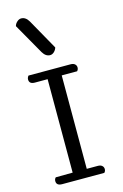

<svg xmlns="http://www.w3.org/2000/svg" viewBox="-153 -1117 760 1183"><g transform="rotate(-15 227.0 -526.0)"><path d="M358 0H89Q53 0 53 -29Q53 -42 62 -51L170 -52V-648H89Q53 -648 53 -677Q53 -689 62 -700H331Q348 -700 357.5 -691.5Q367 -683 367 -670Q367 -657 358 -648H260V-52H331Q348 -52 357.5 -43.5Q367 -35 367 -22Q367 -9 358 0ZM109 -1052Q138 -1052 157 -1019L266 -825Q262 -810 250 -798.5Q238 -787 224 -787Q196 -787 177 -819L66 -1014Q69 -1028 82 -1040Q95 -1052 109 -1052Z"/></g></svg>

Font: Sofia
Style: Regular
Weight: 400
Designer: Paula Nazal and Daniel Hernndez
Foundry: Paula Nazal, Daniel Hernndez
Version: Version 1.001